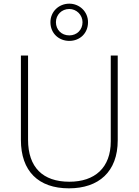

<svg xmlns="http://www.w3.org/2000/svg" viewBox="-20 -1017 756 1047"><path d="M358 -794C415 -794 460 -835 460 -896C460 -953 414 -997 358 -997C301 -997 255 -954 255 -896C255 -834 302 -794 358 -794ZM358 -824C315 -824 285 -855 285 -896C285 -936 316 -968 358 -968C397 -968 430 -936 430 -896C430 -855 400 -824 358 -824ZM622 -252V-714H584V-246C584 -103 498 -26 358 -26C214 -26 133 -104 133 -255V-714H94V-254C94 -84 189 10 356 10C518 10 622 -80 622 -252Z"/></svg>

Font: Noto Sans Myanmar ExtraLight
Style: Regular
Weight: 200
Designer: Monotype Design Team
Foundry: Monotype Imaging Inc.
Version: Version 2.107